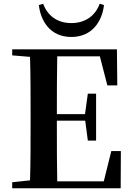

<svg xmlns="http://www.w3.org/2000/svg" viewBox="-20 -1003 706 1023"><path d="M623 0 624 -198H573L533 -37H285C283 -122 283 -206 283 -360H434L448 -254H492V-504H448L433 -395H283C283 -502 283 -604 285 -703H512L552 -548H605L603 -740H45V-708L140 -700C143 -598 143 -497 143 -394V-346C143 -243 143 -142 140 -42L45 -32V0ZM534 -976 511 -983C490 -923 438 -880 360 -880C283 -880 232 -922 210 -983L187 -976C196 -895 245 -806 360 -806C475 -806 525 -895 534 -976Z"/></svg>

Font: GenRyuMin2 TW B
Style: Regular
Weight: 700
Version: Version 2.100;PS 2.1;hotconv 16.6.51;makeotf.lib2.5.65220 DE